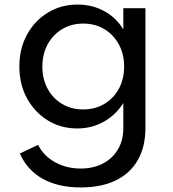

<svg xmlns="http://www.w3.org/2000/svg" viewBox="-20 -548 761 843"><path d="M334.5 275Q235.5 275 167.5 237Q99.5 199 67 126L147.5 88Q170.5 135.5 221 163.8Q271.5 192 334.5 192Q388.5 192 430.8 170.5Q473 149 497.2 109Q521.5 69 521.5 13.5V-96Q489 -43.5 436 -13.8Q383 16 319 16Q248 16 190.5 -19Q133 -54 99 -115.5Q65 -177 65 -256Q65 -334.5 98.5 -395.8Q132 -457 189.8 -492.5Q247.5 -528 321 -528Q385 -528 438 -499Q491 -470 521.5 -418.5V-512H618.5V14Q618.5 96 585.2 154.5Q552 213 488.5 244Q425 275 334.5 275ZM345 -67.5Q397.5 -67.5 438.2 -91.8Q479 -116 502 -158.5Q525 -201 525 -255.5Q525 -310.5 501.8 -353.2Q478.5 -396 438 -420.2Q397.5 -444.5 345.5 -444.5Q293.5 -444.5 253 -420.2Q212.5 -396 189.2 -353.2Q166 -310.5 166 -255.5Q166 -201 189 -158.5Q212 -116 252.5 -91.8Q293 -67.5 345 -67.5Z"/></svg>

Font: Spartan Thin Medium
Style: Regular
Weight: 500
Version: Version 1.004